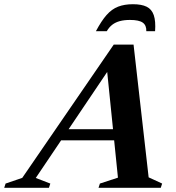

<svg xmlns="http://www.w3.org/2000/svg" viewBox="-92 -890 832 910"><path d="M168.5 -225 186 -277.5H510.5L493 -225ZM612.5 -49.5 676.5 -20 670 0H375L381.5 -20L467 -48L412.5 -584L441 -586L77.5 -46.5L146.5 -20L140 0H-72L-65.5 -20L13.5 -47L447 -678.5H541ZM524 -795.5Q497 -795.5 476.2 -790Q455.5 -784.5 440.2 -772.8Q425 -761 414 -742H362.5Q388.5 -791 413.2 -819Q438 -847 468 -858.5Q498 -870 538 -870Q579 -870 603 -858.2Q627 -846.5 636.8 -818.2Q646.5 -790 643 -742H601.5Q602.5 -770 584.5 -782.8Q566.5 -795.5 524 -795.5Z"/></svg>

Font: Newsreader 24pt
Style: Bold Italic
Weight: 700
Italic angle: -17°
Designer: Hugues Gentile
Foundry: Production Type
Version: Version 1.003